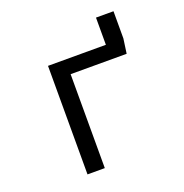

<svg xmlns="http://www.w3.org/2000/svg" viewBox="-120 -767 840 876"><g transform="rotate(-20 300.0 -329.5)"><path d="M439 -659V-527H158V0H242V-456H514L524 -527V-659Z"/></g></svg>

Font: FiraMono Nerd Font
Style: Regular
Weight: 400
Designer: Carrois Corporate & Edenspiekermann AG
Foundry: Carrois Corporate GbR & Edenspiekermann AG
Version: Version 003.206;Nerd Fonts 3.3.0